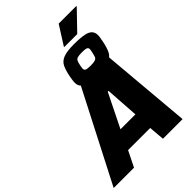

<svg xmlns="http://www.w3.org/2000/svg" viewBox="-363 -1243 1375 1375"><g transform="rotate(-45 324.5 -555.5)"><path d="M-52 0 302 -688H586L646 0H447L437 -119H213L154 0ZM280 -263H431L414 -518H406ZM450.5 -655.6Q351.9 -655.6 318 -672.6Q284 -689.6 284 -729.2Q284 -742.8 286.3 -758.1Q288.5 -773.4 291.9 -791.5Q302.1 -842.5 317.4 -872.5Q332.7 -902.5 368.9 -916.1Q405.2 -929.7 475.4 -929.7Q572.8 -929.7 607.9 -912.1Q643 -894.6 643 -855Q643 -841.4 640.1 -825.5Q637.3 -809.7 633.9 -791.5Q623.7 -741.7 608.4 -711.7Q593.2 -681.7 556.9 -668.7Q520.7 -655.6 450.5 -655.6ZM451.6 -736Q483.3 -736 497.5 -741.1Q511.6 -746.2 516.1 -758.1Q520.7 -770 525.2 -791.5Q527.5 -801.7 529.2 -809.7Q530.9 -817.6 530.9 -824.4Q530.9 -838 519 -843.1Q507.1 -848.2 474.2 -848.2Q443.7 -848.2 429.5 -843.6Q415.4 -839.1 409.7 -826.6Q404 -814.2 399.5 -791.5Q398.4 -782.5 396.7 -774.5Q395 -766.6 395 -761Q395 -747.4 406.3 -741.7Q417.6 -736 451.6 -736ZM412 -964V-969L502 -1111H680V-1106L543 -964Z"/></g></svg>

Font: Saira ExtraBold
Style: Italic
Weight: 800
Italic angle: -12°
Designer: Hector Gatti with collaboration of the Omnibus-Type team
Foundry: Omnibus-Type
Version: Version 1.100; ttfautohint (v1.8.3)